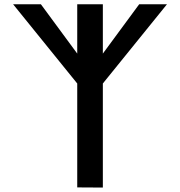

<svg xmlns="http://www.w3.org/2000/svg" viewBox="-20 -873 831 886"><path d="M454.6 -7.5V-487.7L750.4 -853.2H622.2L454.6 -625.7V-853.2H336.4V-625.7L168.8 -853.2H40.6L336.4 -487.7V-8.2Z"/></svg>

Font: Stormning
Style: Light
Weight: 400
Designer: Robert Jablonski, Mew Too
Foundry: Cannot Into Space Fonts
Version: Version 0.90